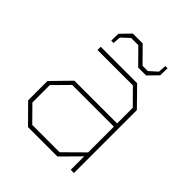

<svg xmlns="http://www.w3.org/2000/svg" viewBox="-187 -803 928 928"><g transform="rotate(45 277.5 -339.0)"><path d="M140 -580 141 -628 190 -678H257L333 -601H369L409 -637L412 -678H427L426 -629L378 -580H324L248 -657H199L159 -620L156 -580ZM151 0 60 -92V-224L151 -317H443V-424L367 -501H125V-523H374L465 -430V0H443V-92L352 0ZM158 -22H345L443 -119V-295H158L82 -218V-99Z"/></g></svg>

Font: Tomorrow Thin
Style: Regular
Weight: 250
Designer: Tony de Marco, Monica Rizzolli
Foundry: Just in Type
Version: Version 2.002